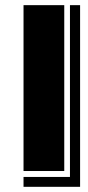

<svg xmlns="http://www.w3.org/2000/svg" viewBox="-20 -660 340 741"><path d="M250 -640.1H289.1V61H70.8V22.9H250ZM228 0H70.8V-640.1H228Z"/></svg>

Font: Laconic
Style: Shadow
Weight: 900
Width: 6
Designer: Robby Woodard
Version: Version 1.000